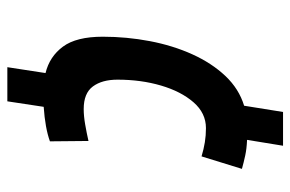

<svg xmlns="http://www.w3.org/2000/svg" viewBox="-154 -532 791 523"><g transform="rotate(90 241.5 -270.5)"><path d="M163 105 179 1Q134 -10 107 -46.5Q80 -83 80 -155Q80 -220 92 -283Q104 -346 128 -399Q152 -452 187 -489Q222 -526 268 -540L285 -646H377L361 -548Q385 -547 403.5 -543Q422 -539 440 -534L406 -424Q386 -430 367.5 -433Q349 -436 329 -436Q288 -436 258.5 -402Q229 -368 213 -313.5Q197 -259 197 -195Q197 -153 215.5 -128Q234 -103 277 -103Q296 -103 319 -107Q342 -111 364 -116L365 -11Q329 2 271 6L256 105Z"/></g></svg>

Font: Georama SemiCondensed SemiBold
Style: Italic
Weight: 600
Width: 4
Italic angle: -9°
Designer: Jean-Baptiste Levee
Foundry: Production Type
Version: Version 1.000